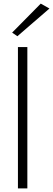

<svg xmlns="http://www.w3.org/2000/svg" viewBox="-20 -1040 293 1060"><path d="M253 -993 76 -840 47 -860 205 -1020ZM79 -780H131V0H79Z"/></svg>

Font: Jost* Light
Style: Regular
Weight: 300
Version: Version 3.7